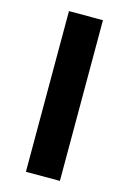

<svg xmlns="http://www.w3.org/2000/svg" viewBox="-111 -769 554 824"><g transform="rotate(15 165.5 -357.0)"><path d="M90 0H241V-714H90Z"/></g></svg>

Font: Passageway
Style: Regular
Weight: 700
Foundry: Ascender Corporation
Version: Version 1.11